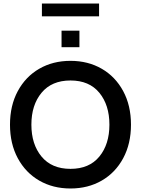

<svg xmlns="http://www.w3.org/2000/svg" viewBox="-20 -1061 804 1095"><path d="M37 -350Q37 -459 81.5 -541.5Q126 -624 204 -669Q282 -714 382 -714Q482 -714 560 -669Q638 -624 682.5 -541.5Q727 -459 727 -350Q727 -241 682.5 -158.5Q638 -76 560 -31Q482 14 382 14Q282 14 204 -31Q126 -76 81.5 -158.5Q37 -241 37 -350ZM604 -350Q604 -462 546.5 -532Q489 -602 382 -602Q275 -602 217 -532Q159 -462 159 -350Q159 -238 217 -168Q275 -98 382 -98Q489 -98 546.5 -168Q604 -238 604 -350ZM331 -886H433V-792H331ZM219 -1041H545V-968H219Z"/></svg>

Font: Cabin SemiBold
Style: Regular
Weight: 600
Designer: Pablo Impallari
Foundry: Pablo Impallari. http://www.impallari.com Igino Marini. http://www.ikern.com
Version: Version 2.001